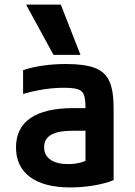

<svg xmlns="http://www.w3.org/2000/svg" viewBox="-20 -810 590 840"><path d="M288 10Q173 10 111.5 -35.5Q50 -81 50 -165Q50 -250 113.5 -293.5Q177 -337 301 -337H412V-238H299Q235 -238 204 -220.5Q173 -203 173 -166Q173 -131 200.5 -111.5Q228 -92 278 -92Q307 -92 333 -99Q359 -106 380 -119L354 -54V-337Q354 -375 347.5 -394Q341 -413 320.5 -419.5Q300 -426 260 -426Q233 -426 206.5 -423.5Q180 -421 149.5 -415.5Q119 -410 81 -399V-503Q119 -516 167 -523Q215 -530 269 -530Q349 -530 394.5 -513Q440 -496 458.5 -454.5Q477 -413 477 -340V-22Q441 -7 389.5 1.5Q338 10 288 10ZM214 -570 94 -790H246L332 -570Z"/></svg>

Font: M PLUS Code Latin SemiExpanded SemiBold
Style: Regular
Weight: 600
Width: 6
Designer: Coji Morishita
Foundry: UNDERFOREST DESIGN
Version: Version 1.002; ttfautohint (v1.8.3)